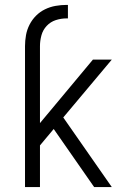

<svg xmlns="http://www.w3.org/2000/svg" viewBox="-20 -763 540 783"><path d="M82 0V-575Q82 -597 86 -619.5Q90 -642 100.5 -662.5Q111 -683 127 -699Q143 -715 163.5 -725Q184 -735 206.5 -739Q229 -743 252 -743H257V-688H252Q229 -688 207.5 -681Q186 -674 170.5 -657.5Q155 -641 149 -619Q143 -597 143 -575V-261L359 -520H436L238 -284L436 0H364L199 -237L143 -170V0Z"/></svg>

Font: Iosevka Custom Light
Style: Regular
Weight: 300
Monospace: yes
Designer: Belleve Invis
Foundry: Belleve Invis
Version: Version 27.3.5